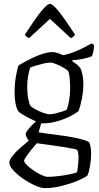

<svg xmlns="http://www.w3.org/2000/svg" viewBox="-20 -768 509 988"><path d="M197 -133Q194 -133 192 -134L179 -87Q188 -85 214.5 -81.5Q241 -78 276 -73.5Q311 -69 345.5 -63Q380 -57 406 -49.5Q432 -42 440 -34Q445 -21 447 -6.5Q449 8 449 21Q449 52 443.5 84.5Q438 117 430 135Q415 147 379.5 162Q344 177 299 188.5Q254 200 210 200Q191 200 160.5 186.5Q130 173 99.5 152Q69 131 48.5 108.5Q28 86 28 69Q28 55 44 34.5Q60 14 83.5 -6.5Q107 -27 128 -44Q123 -50 118 -60Q113 -70 112 -77Q112 -87 129.5 -107.5Q147 -128 165 -143Q147 -151 127 -161.5Q107 -172 92 -181.5Q77 -191 74 -196Q65 -210 60 -235Q55 -260 55 -290Q55 -335 61.5 -372.5Q68 -410 75 -431Q85 -437 105.5 -448.5Q126 -460 151.5 -472Q177 -484 203 -492Q229 -500 250 -500Q263 -500 281.5 -493.5Q300 -487 306 -484Q332 -489 360 -500Q388 -511 412.5 -523.5Q437 -536 452 -545L464 -536Q464 -519 460.5 -503.5Q457 -488 453 -479Q435 -471 406.5 -465Q378 -459 352 -458V-453Q363 -446 374 -437.5Q385 -429 394 -417Q409 -382 409 -338Q409 -299 401.5 -261Q394 -223 385 -198Q373 -186 344 -171Q315 -156 276.5 -144.5Q238 -133 197 -133ZM236 -180Q248 -180 266.5 -184.5Q285 -189 301.5 -194.5Q318 -200 323 -203Q330 -219 335.5 -249.5Q341 -280 341 -312Q341 -341 338.5 -366.5Q336 -392 330 -403Q324 -410 306.5 -420Q289 -430 269.5 -438Q250 -446 238 -446Q224 -446 203.5 -441Q183 -436 163.5 -430Q144 -424 135 -420Q129 -402 124.5 -374.5Q120 -347 120 -321Q120 -286 125.5 -258.5Q131 -231 137 -223Q142 -217 160.5 -206.5Q179 -196 200.5 -188Q222 -180 236 -180ZM226 142Q244 142 273 139Q302 136 330.5 130.5Q359 125 376 119Q379 108 381.5 84Q384 60 384 43Q384 18 377 3Q375 1 355 -3Q335 -7 306.5 -11.5Q278 -16 249 -20Q220 -24 198 -27Q176 -30 170 -31Q155 -15 140 4Q125 23 114.5 38.5Q104 54 104 59Q104 67 118 81Q132 95 152.5 109Q173 123 193.5 132.5Q214 142 226 142ZM130 -572Q112 -579 108 -590Q162 -673 192.5 -710.5Q223 -748 237 -748Q251 -748 281.5 -710.5Q312 -673 366 -590Q364 -586 358.5 -580.5Q353 -575 344 -572L237 -671Z"/></svg>

Font: Texturina 72pt Light
Style: Regular
Weight: 300
Designer: Guillermo Torres Carreño
Foundry: Omnibus-Type
Version: Version 1.002; ttfautohint (v1.8.3)